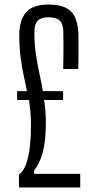

<svg xmlns="http://www.w3.org/2000/svg" viewBox="-20 -826 426 846"><path d="M63.5 0V-57Q84 -71.5 95.5 -104.2Q107 -137 111.8 -181Q116.5 -225 116.5 -273Q116.5 -306 114 -333.5Q111.5 -361 108 -385.5H55.5V-424.5H99Q91.5 -460.5 83.8 -496.2Q76 -532 70.5 -575.2Q65 -618.5 65 -675.5Q66 -740.5 96.2 -773.2Q126.5 -806 194 -806Q262 -806 292.5 -775.8Q323 -745.5 325.5 -675Q326 -656 326 -627.2Q326 -598.5 325.8 -569.8Q325.5 -541 325 -522H258.5Q259 -541 259.2 -561.8Q259.5 -582.5 259.5 -603.5Q259.5 -624.5 259.5 -645.2Q259.5 -666 259 -685Q258.5 -720.5 243.2 -735.2Q228 -750 194 -750Q161.5 -750 146.8 -735.2Q132 -720.5 131.5 -685Q131.5 -632.5 137.8 -589.2Q144 -546 152.8 -506.2Q161.5 -466.5 169 -424.5H258V-385.5H174Q178 -363 180 -338Q182 -313 182 -284.5Q182 -202.5 167.8 -152.5Q153.5 -102.5 130.5 -75.5V-60H333.5V0Z"/></svg>

Font: Big Shoulders Display Thin
Style: Regular
Weight: 400
Version: Version 2.002